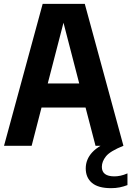

<svg xmlns="http://www.w3.org/2000/svg" viewBox="-20 -760 684 1001"><path d="M1 0 202.5 -740H422L623.5 0H478L426 -199.5H196.5L145 0ZM229 -325H393L311 -641.5ZM559 221Q492 221 459.5 193.5Q427 166 427 118Q427 71 460.8 34.2Q494.5 -2.5 580 -37L623.5 0Q554 28 532.5 55Q511 82 511 110Q511 159.5 576.5 159.5Q591.5 159.5 608.2 156Q625 152.5 644.5 144V205Q625 212.5 604.2 216.8Q583.5 221 559 221Z"/></svg>

Font: Encode Sans Condensed Condensed
Style: Bold
Weight: 700
Width: 3
Designer: Multiple Designers
Foundry: Impallari Type
Version: Version 3.000; ttfautohint (v1.8.3) -l 8 -r 50 -G 200 -x 14 